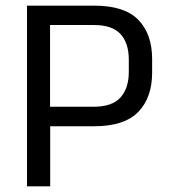

<svg xmlns="http://www.w3.org/2000/svg" viewBox="-20 -659 600 679"><path d="M129.5 -212.5V-281.5H311Q376.5 -281.5 406 -314.2Q435.5 -347 435.5 -404.5V-448Q435.5 -506.5 406.2 -538.5Q377 -570.5 312 -570.5H129V-639H313.5Q420.5 -639 469.2 -588.8Q518 -538.5 518 -450.5V-402.5Q518 -313.5 468.8 -263Q419.5 -212.5 313 -212.5ZM75.5 0V-639H157V-261L157.5 -224V0Z"/></svg>

Font: Anek Gurmukhi Medium
Style: Regular
Weight: 400
Version: Version 1.003